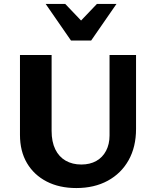

<svg xmlns="http://www.w3.org/2000/svg" viewBox="-20 -936 785 971"><path d="M366 15Q280 15 216 -18Q152 -51 116.5 -111Q81 -171 81 -254V-658H241V-274Q241 -219 259.5 -181Q278 -143 312 -123.5Q346 -104 391 -104Q435 -104 467 -122Q499 -140 516.5 -173.5Q534 -207 534 -251V-658H668V-284Q668 -193 630.5 -126Q593 -59 525 -22Q457 15 366 15ZM339 -731 366 -807 470 -916H569L441 -731ZM339 -731 211 -916H310L415 -806L441 -731Z"/></svg>

Font: Ysabeau ExtraBold
Style: Regular
Weight: 800
Designer: Christian Thalmann (Catharsis Fonts)
Version: Version 2.002